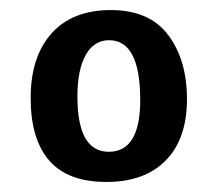

<svg xmlns="http://www.w3.org/2000/svg" viewBox="-20 -653 441 382"><path d="M197 -573Q167 -573 150.5 -543.5Q134 -514 134 -461Q134 -351 196.5 -351Q259 -351 259 -454Q259 -573 197 -573ZM41 -458Q41 -540 82.5 -586.5Q124 -633 200.5 -633Q277 -633 314.5 -583.5Q352 -534 352 -455.5Q352 -377 310 -334Q268 -291 191.5 -291Q115 -291 78 -333.5Q41 -376 41 -458Z"/></svg>

Font: Karma
Style: Bold
Weight: 700
Designer: Joana Correia
Foundry: Indian Type Foundry
Version: Version 1.202;PS 1.0;hotconv 1.0.78;makeotf.lib2.5.61930; tt